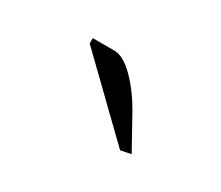

<svg xmlns="http://www.w3.org/2000/svg" viewBox="-41 -748 316 274"><g transform="rotate(30 116.5 -610.5)"><path d="M53.2 -661.1V-669.9H88.9Q103.5 -669.9 121.6 -651.9Q139.6 -633.8 153.8 -608.9L184.1 -554.2L167 -550.8Z"/></g></svg>

Font: Resagokr
Style: Light
Weight: 300
Designer: gluk
Foundry: gluk
Version: Version 0.95